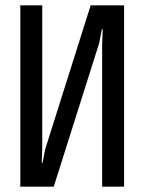

<svg xmlns="http://www.w3.org/2000/svg" viewBox="-20 -714 540 718"><path d="M56 -16V-694H138V-159L136 -105H139L149 -156L319 -694H444V-16H362V-550L364 -605H361L351 -553L181 -16Z"/></svg>

Font: D2Coding
Style: Regular
Weight: 400
Monospace: yes
Designer: Yong-Rak Park; Jeong-Hwan Yoon; Sang-Min Lee;
Foundry: NHN Corporation
Version: Version 1.3.2; Build 20180524